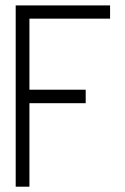

<svg xmlns="http://www.w3.org/2000/svg" viewBox="-20 -704 472 723"><path d="M39.1 -1V-683.6H394.5V-633.8H90.8V-366.2H302.7V-315.4H90.8V-1Z"/></svg>

Font: Post No Bills Colombo
Style: Regular
Weight: 400
Designer: Kosala Senevirathne, Siva Puranthara, Lasantha Premarathna, Tharique Azeez
Foundry: Mooniak
Version: Version 1.220 ; ttfautohint (v1.6)